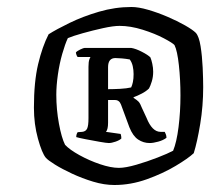

<svg xmlns="http://www.w3.org/2000/svg" viewBox="-20 -750 604 549"><path d="M307 -221Q278 -221 246.5 -230.5Q215 -240 186 -253.5Q157 -267 137 -279.5Q117 -292 111 -299Q100 -312 88.5 -353.5Q77 -395 77 -442Q77 -516 89 -566.5Q101 -617 119 -652Q141 -666 179 -684.5Q217 -703 263 -716.5Q309 -730 356 -730Q376 -730 403.5 -722Q431 -714 459 -702Q487 -690 509 -677.5Q531 -665 540 -656Q549 -646 553.5 -618Q558 -590 559.5 -557Q561 -524 561 -501Q561 -447 552.5 -395.5Q544 -344 534 -312Q518 -297 482 -275.5Q446 -254 400 -237.5Q354 -221 307 -221ZM320 -270Q339 -270 370 -279Q401 -288 430.5 -299.5Q460 -311 475 -319Q485 -343 490.5 -386.5Q496 -430 496 -477Q496 -522 491.5 -563.5Q487 -605 479 -621Q474 -627 448.5 -640.5Q423 -654 388 -665Q353 -676 322 -676Q304 -676 274.5 -669.5Q245 -663 216.5 -655Q188 -647 174 -641Q166 -624 158 -596Q150 -568 145.5 -536.5Q141 -505 141 -479Q141 -437 148.5 -396.5Q156 -356 166 -336Q179 -322 207 -306.5Q235 -291 266 -280.5Q297 -270 320 -270ZM291 -341Q285 -341 265 -344.5Q245 -348 224.5 -352Q204 -356 198 -358Q198 -366 202 -372L215 -373Q225 -374 229 -382Q233 -390 233 -412V-559Q233 -573 235.5 -580Q238 -587 239 -587H202Q198 -592 197 -600Q200 -604 209.5 -608.5Q219 -613 222 -613H355Q368 -611 385.5 -602Q403 -593 410 -586Q413 -579 415.5 -567.5Q418 -556 418 -545Q418 -530 414 -517Q410 -504 406 -497Q398 -489 385.5 -482.5Q373 -476 362 -472V-470Q372 -464 376.5 -459Q381 -454 386 -441L399 -413Q415 -373 439 -373H451Q452 -371 454 -366.5Q456 -362 456 -356Q447 -349 432.5 -345Q418 -341 408 -341Q390 -341 375 -351Q360 -361 350 -386L326 -451Q321 -464 309 -464H289V-399Q289 -380 283 -373L325 -367Q327 -361 327 -354Q322 -349 310.5 -345Q299 -341 291 -341ZM289 -495Q305 -495 323.5 -496Q342 -497 355 -500Q358 -506 360 -515.5Q362 -525 362 -538Q362 -550 359.5 -561Q357 -572 351 -580Q340 -582 328.5 -583Q317 -584 310 -584Q289 -584 289 -558Z"/></svg>

Font: Texturina 72pt 72pt SemiBold
Style: Italic
Weight: 600
Italic angle: -11°
Designer: Guillermo Torres Carreño
Foundry: Omnibus-Type
Version: Version 1.002; ttfautohint (v1.8.3)